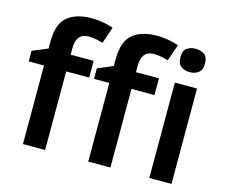

<svg xmlns="http://www.w3.org/2000/svg" viewBox="-106 -910 1241 1054"><g transform="rotate(15 514.5 -382.5)"><path d="M361.8 -542H231V-577.1C231 -633.3 253.4 -664.1 300.8 -664.1C333.5 -664.1 360.8 -656.2 382.8 -649.9L415 -744.1C387.2 -754.4 342.3 -765.1 290 -765.1C232.9 -765.1 187.5 -751.5 154.8 -724.6C121.6 -697.8 105 -649.4 105 -580.1V-543L18.1 -506.8V-446.8H105V0H231V-446.8H361.8ZM732.9 -542H602.1V-577.1C602.1 -633.3 624.5 -664.1 671.9 -664.1C704.6 -664.1 731.9 -656.2 753.9 -649.9L786.1 -744.1C758.3 -754.4 713.4 -765.1 661.1 -765.1C604 -765.1 558.6 -751.5 525.9 -724.6C492.7 -697.8 476.1 -649.4 476.1 -580.1V-543L389.2 -506.8V-446.8H476.1V0H602.1V-446.8H732.9ZM886.2 -751C867.2 -751 850.6 -746.1 836.9 -736.8C823.2 -727.1 816.4 -710 816.4 -685.1C816.4 -660.2 823.2 -643.1 836.9 -633.3C850.6 -623 867.2 -618.2 886.2 -618.2C905.3 -618.2 921.9 -623 935.5 -633.3C949.2 -643.1 956.1 -660.2 956.1 -685.1C956.1 -710 949.2 -727.1 935.5 -736.8C921.9 -746.1 905.3 -751 886.2 -751ZM823.2 -542V0H949.2V-542Z"/></g></svg>

Font: Noto Reveo Sans
Style: Regular
Weight: 600
Designer: Monotype Design Team
Foundry: Monotype Imaging Inc.
Version: Version 2.007